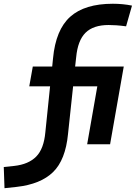

<svg xmlns="http://www.w3.org/2000/svg" viewBox="-118 -762 724 1014"><path d="M-94.2 231.9 -98.1 120.1 -43 114.3Q32.7 106 73.2 64.9Q113.8 23.9 121.6 -64.5L146.5 -306.2H36.6L55.2 -410.6H157.7L162.1 -454.1Q176.3 -605 252.9 -673.6Q329.6 -742.2 478 -742.2Q530.8 -742.2 579.1 -732.4L547.9 -623Q518.1 -627 496.3 -628.4Q474.6 -629.9 455.6 -629.9Q375 -629.9 333.7 -589.1Q292.5 -548.3 284.2 -459L278.8 -410.6H535.6L463.4 0H342.3L396 -306.2H268.1L241.2 -54.2Q228 82.5 162.4 146.7Q96.7 210.9 -30.8 225.1Z"/></svg>

Font: Cascadia Code NF SemiBold
Style: Italic
Weight: 600
Italic angle: -10°
Monospace: yes
Designer: Aaron Bell
Foundry: Saja Typeworks
Version: Version 2404.023; ttfautohint (v1.8.4)